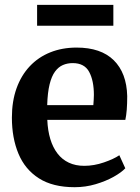

<svg xmlns="http://www.w3.org/2000/svg" viewBox="-20 -768 581 799"><path d="M290.7 11Q199.6 11 141.8 -26Q84 -63 56.8 -128.4Q29.5 -193.8 29.5 -278.5Q29.5 -346.7 48.9 -400.7Q68.4 -454.7 104 -492.4Q139.6 -530.2 189.1 -550.1Q238.6 -570 298.7 -570Q400.1 -570 453.6 -517.1Q507 -464.2 509.4 -368.3Q509.4 -335.8 507.5 -311.7Q505.6 -287.6 501.6 -269.3H176.8Q178.7 -224.7 189.4 -189.3Q200.2 -153.8 219.5 -128.9Q238.7 -104 266.5 -91Q294.2 -77.9 330.6 -77.9Q371.4 -77.9 412.7 -92.2Q453.9 -106.4 476.6 -122L501.4 -67.7Q485.3 -50.4 452.8 -32.2Q420.3 -14 378 -1.5Q335.8 11 290.7 11ZM176.4 -330.6H368.4Q369.2 -340.5 369.9 -351.6Q370.7 -362.7 370.7 -372.8Q370.7 -432.5 351 -468.9Q331.4 -505.4 282.4 -505.4Q260.5 -505.4 241.9 -497.4Q223.3 -489.5 209 -470.2Q194.8 -451 186.4 -417Q178 -383 176.4 -330.6ZM451.7 -747.7V-661H134.4V-747.7Z"/></svg>

Font: Merriweather Light
Style: Regular
Weight: 300
Designer: Eben Sorkin
Foundry: Eben Sorkin
Version: Version 2.100